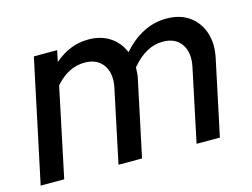

<svg xmlns="http://www.w3.org/2000/svg" viewBox="-77 -645 1015 772"><g transform="rotate(-15 430.5 -259.0)"><path d="M5 0 113 -509H210L200 -462Q264 -518 342 -518Q394 -518 431 -493.5Q468 -469 485 -427Q566 -518 666 -518Q723 -518 761 -491Q799 -464 814.5 -417.5Q830 -371 817 -311L751 0H654L718 -303Q730 -360 705.5 -396Q681 -432 628 -432Q558 -432 498 -360Q498 -348 497 -336Q496 -324 493 -311L427 0H329L392 -298Q406 -358 381 -395Q356 -432 303 -432Q235 -432 181 -370L103 0Z"/></g></svg>

Font: Red Hat Display Medium
Style: Italic
Weight: 500
Italic angle: -12°
Designer: Pentagram, MCKL
Foundry: Pentagram, MCKL
Version: Version 1.023; ttfautohint (v1.8.3)